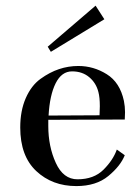

<svg xmlns="http://www.w3.org/2000/svg" viewBox="-20 -625 451 662"><path d="M147.5 -226.6 323.2 -227.5Q324.2 -244.1 324.2 -258.8Q324.2 -289.1 319.3 -307.6Q311.5 -338.9 287.6 -358.9Q263.7 -378.9 228.5 -378.9Q192.4 -378.9 171.9 -337.9Q151.4 -296.9 147.5 -226.6ZM146.5 -211.9V-190.4Q146.5 -120.1 172.4 -63.5Q198.2 -6.8 247.1 -6.8Q303.7 -6.8 336.9 -40Q370.1 -73.2 382.8 -109.4L410.2 -89.8Q395.5 -52.7 353.5 -18.1Q311.5 16.6 243.2 16.6Q160.2 16.6 105 -35.2Q49.8 -86.9 49.8 -185.5Q49.8 -243.2 68.8 -286.6Q87.9 -330.1 119.6 -353Q151.4 -376 183.6 -386.7Q215.8 -397.5 250 -397.5Q302.7 -397.5 348.1 -369.1Q393.6 -340.8 407.2 -277.3Q411.1 -257.8 411.1 -238.3Q411.1 -227.5 410.2 -212.9ZM144.5 -463.9 309.6 -605.5 339.8 -558.6 155.3 -446.3Z"/></svg>

Font: Bentham
Style: Regular
Weight: 400
Version: Version 002.002